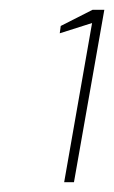

<svg xmlns="http://www.w3.org/2000/svg" viewBox="-20 -724 233 392"><path d="M111 -352 168 -677 102 -656 104 -671 169 -704H193L131 -352Z"/></svg>

Font: DM Sans 36pt Thin
Style: Italic
Weight: 250
Italic angle: -10°
Designer: Colophon Foundry, Jonny Pinhorn
Foundry: Colophon Foundry
Version: Version 4.004;gftools[0.9.30]